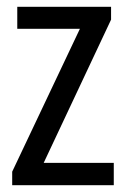

<svg xmlns="http://www.w3.org/2000/svg" viewBox="-20 -547 377 567"><path d="M16 0V-40L216 -462H31V-527H308V-489L109 -66H316V0Z"/></svg>

Font: Archivo ExtraCondensed
Style: Regular
Weight: 400
Width: 2
Designer: Hector Gatti
Foundry: Omnibus-Type
Version: Version 2.001